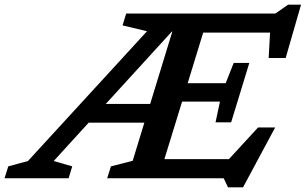

<svg xmlns="http://www.w3.org/2000/svg" viewBox="-96 -765 1312 824"><path d="M134.5 -74 214 -51 198.5 0H-76.5L-60.5 -51L24 -74L535 -631L430 -656L445.5 -707H1086L1140.5 -745H1196L1130 -516H1057L1063 -625H776L709.5 -408H872.5L907 -495H974L896 -240H829L848 -329H685.5L609.5 -82H886.5L1011.5 -218H1085L947 39H882.5L864 0H364L380 -51L473.5 -75L523.5 -238.5H284.5ZM641 -629 358 -319H548.5L643.5 -629.5Z"/></svg>

Font: Newsreader 6pt Medium
Style: Italic
Weight: 500
Italic angle: -17°
Designer: Hugues Gentile
Foundry: Production Type
Version: Version 1.003; ttfautohint (v1.8.3)